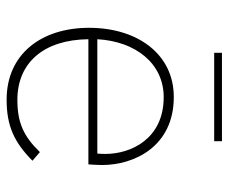

<svg xmlns="http://www.w3.org/2000/svg" viewBox="-75 -609 690 580"><g transform="rotate(90 270.0 -319.0)"><path d="M281 6C358.5 6 408.5 -15.5 465.5 -72L439.5 -94.5C391 -44.5 349.5 -26.5 281.5 -26.5C170.5 -26.5 100 -105 98.5 -241H476.5C477.5 -251 478.5 -271.5 478.5 -282.5C478.5 -379 423 -499 273 -499C143.5 -499 64 -389.5 64 -243C64 -97.5 144.5 6 281 6ZM98.5 -268C105 -384 172 -468.5 273.5 -468.5C399.5 -468.5 445 -369.5 445 -292.5C445 -285 444.5 -276.5 444 -268ZM139.5 -621H406.5V-644.5H139.5Z"/></g></svg>

Font: HK Grotesk ExtraLight
Style: Regular
Weight: 200
Designer: Alfredo Marco Pradil
Foundry: Hanken Design Co.
Version: Version 3.001;FEAKit 1.0